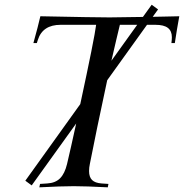

<svg xmlns="http://www.w3.org/2000/svg" viewBox="-20 -802 788 822"><path d="M115.7 -8.3 88.4 -28.3 323.7 -356.4Q384.3 -637.7 391.6 -695.8H239.7Q162.6 -695.8 142.1 -631.3L137.7 -617.7H123Q143.1 -689.9 152.8 -732.4Q389.2 -727.5 449.2 -727.5Q492.2 -727.5 591.8 -729.5L629.4 -781.7L656.7 -761.7L633.8 -730Q652.8 -730.5 692.4 -731.2Q731.9 -731.9 747.6 -732.4Q737.3 -677.2 728.5 -617.7H713.9L715.3 -631.3Q715.8 -635.3 715.8 -642.6Q715.8 -669.4 698.7 -682.6Q681.6 -695.8 645 -695.8H609.4L439 -458.5Q391.1 -235.8 364.7 -100.1Q361.3 -84.5 361.3 -69.8Q361.3 -43.9 374.3 -31.2Q387.2 -18.6 414.6 -16.6L444.3 -14.6L441.4 0Q348.6 -4.9 295.9 -4.9Q242.7 -4.9 148.4 0L151.4 -14.6L182.1 -16.6Q217.3 -18.6 237.3 -38.8Q257.3 -59.1 267.1 -100.1Q281.7 -161.6 306.2 -273.4ZM478 -632.3Q471.7 -606.4 457 -542L567.4 -695.8H493.2Q492.7 -693.4 478 -632.3Z"/></svg>

Font: Flanker
Style: Italic
Weight: 400
Italic angle: -12°
Designer: Flanker
Version: Version 2.027